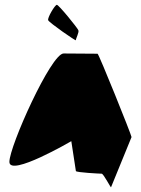

<svg xmlns="http://www.w3.org/2000/svg" viewBox="-20 -785 587 797"><path d="M19 -113C19 -49 276 -199 276 -199L295 -75C296 -69 395 -64 402 -64C410 -64 441 -2 441 -8L526 -216C526 -224 390 -562 385 -562C385 -562 296 -563 244 -563C192 -563 19 -178 19 -113ZM180 -701C184 -691 296 -613 295 -618C294 -624 310 -652 305 -660C301 -670 224 -765 216 -765C208 -765 176 -711 180 -701Z"/></svg>

Font: Ampere
Style: SCCnd
Weight: 400
Version: Version 1